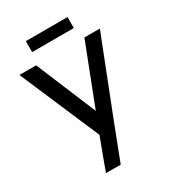

<svg xmlns="http://www.w3.org/2000/svg" viewBox="-202 -744 929 1045"><g transform="rotate(-30 262.5 -222.0)"><path d="M202.1 56.2 223.1 0 8.8 -500H113.8L271 -123L417 -500H514.2Q485.4 -426.3 428.5 -281.2Q371.6 -136.2 326.7 -21.2Q281.7 93.8 242.2 198.2H149.9Q166 151.4 202.1 56.2ZM393.1 -573.2H130.9V-642.1H393.1Z"/></g></svg>

Font: Perun
Style: Regular
Weight: 400
Version: Version 1.0000